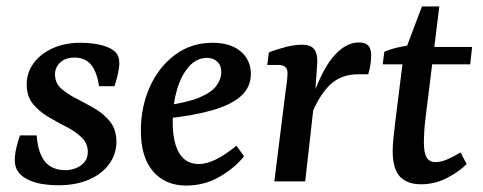

<svg xmlns="http://www.w3.org/2000/svg" viewBox="-20 -564 1503 597"><path d="M162 12Q135 12 110.5 8Q86 4 66 -6Q46 -16 36 -30.5Q26 -45 26 -66Q26 -84 31 -105Q36 -126 42 -143H94Q98 -89 119.5 -62Q141 -35 183 -35Q211 -35 232 -50Q253 -65 253 -92Q253 -118 234 -136.5Q215 -155 186.5 -169.5Q158 -184 129.5 -201Q101 -218 82 -241.5Q63 -265 63 -302Q63 -338 84.5 -367.5Q106 -397 144 -414Q182 -431 230 -431Q256 -431 279.5 -427Q303 -423 320 -415Q338 -406 344.5 -395Q351 -384 351 -368Q351 -354 346.5 -334Q342 -314 336 -296H288Q281 -342 262.5 -363.5Q244 -385 212 -385Q183 -385 167 -369.5Q151 -354 151 -333Q151 -306 170 -289Q189 -272 217.5 -257.5Q246 -243 274.5 -226.5Q303 -210 322.5 -185.5Q342 -161 342 -123Q342 -85 319.5 -54Q297 -23 256.5 -5.5Q216 12 162 12Z M641 -431Q697 -431 728.5 -404Q760 -377 760 -334Q760 -293 729.5 -265.5Q699 -238 639.5 -221Q580 -204 493 -195L495 -236Q563 -245 600.5 -261Q638 -277 653 -297.5Q668 -318 668 -340Q668 -361 655.5 -372.5Q643 -384 624 -384Q591 -384 567 -356.5Q543 -329 530 -284Q517 -239 517 -186Q517 -121 537.5 -87.5Q558 -54 598 -54Q624 -54 654 -69.5Q684 -85 715 -111L739 -78Q709 -41 662 -14Q615 13 559 13Q494 13 456 -31Q418 -75 418 -158Q418 -231 445.5 -293Q473 -355 523.5 -393Q574 -431 641 -431Z M833 0 868 -280Q870 -292 872 -309Q874 -326 874 -337Q874 -350 866.5 -356Q859 -362 847 -362H811L816 -401Q841 -411 869 -418Q897 -425 918 -425Q949 -425 959 -408Q969 -391 966 -361L960 -276L929 0ZM946 -246Q979 -344 1016.5 -388Q1054 -432 1096 -432Q1116 -432 1125 -422.5Q1134 -413 1134 -392Q1134 -376 1131.5 -361.5Q1129 -347 1125 -333H1092Q1045 -333 1012 -305.5Q979 -278 950 -213Z M1289 9Q1246 9 1223.5 -15Q1201 -39 1201 -94Q1201 -115 1204 -140.5Q1207 -166 1209 -185L1235 -393L1292 -544H1346L1304 -204Q1301 -183 1299.5 -160Q1298 -137 1298 -121Q1298 -89 1306.5 -74.5Q1315 -60 1334 -60Q1352 -60 1372 -69Q1392 -78 1412 -90L1431 -54Q1410 -32 1371.5 -11.5Q1333 9 1289 9ZM1170 -364 1175 -403Q1193 -411 1217 -416.5Q1241 -422 1267 -425L1301 -418H1448L1442 -364Z"/></svg>

Font: Yrsa Medium
Style: Italic
Weight: 500
Italic angle: -7.10001°
Designer: Anna Giedrys (Yrsa+Rasa design), David Brezina (Yrsa art-direction, Rasa art-direction, design)
Foundry: Rosetta Type Foundry
Version: Version 2.004